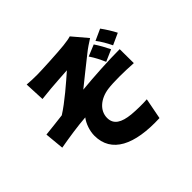

<svg xmlns="http://www.w3.org/2000/svg" viewBox="-190 -1056 1381 1381"><g transform="rotate(-45 500.0 -365.5)"><path d="M206 -776 213 -622C250 -626 286 -630 310 -632C350 -636 443 -641 483 -644C421 -589 307 -490 228 -441C176 -435 105 -426 52 -421L66 -274C156 -290 255 -305 337 -311C309 -275 290 -219 290 -171C290 3 447 81 711 70L742 -90C705 -87 639 -87 586 -92C497 -101 445 -130 445 -197C445 -272 512 -327 600 -339C662 -347 765 -346 860 -340L859 -483C749 -483 592 -474 468 -462C529 -510 602 -571 672 -625C696 -645 739 -674 765 -690L670 -802C655 -797 629 -792 592 -788C528 -781 352 -772 310 -772C274 -772 241 -773 206 -776ZM751 -639 664 -603C692 -561 706 -532 726 -487L815 -526C797 -563 776 -602 751 -639ZM864 -687 778 -648C804 -614 824 -579 845 -536L933 -576C916 -610 889 -653 864 -687Z"/></g></svg>

Font: Noto Sans CJK HK Black
Style: Regular
Weight: 900
Designer: Ryoko NISHIZUKA 西塚涼子 (kana, bopomofo & ideographs); Paul D. Hunt (Latin, Greek & Cyrillic); Sandoll Communications 산돌커뮤니
Foundry: Adobe
Version: Version 2.004;hotconv 1.0.118;makeotfexe 2.5.65603